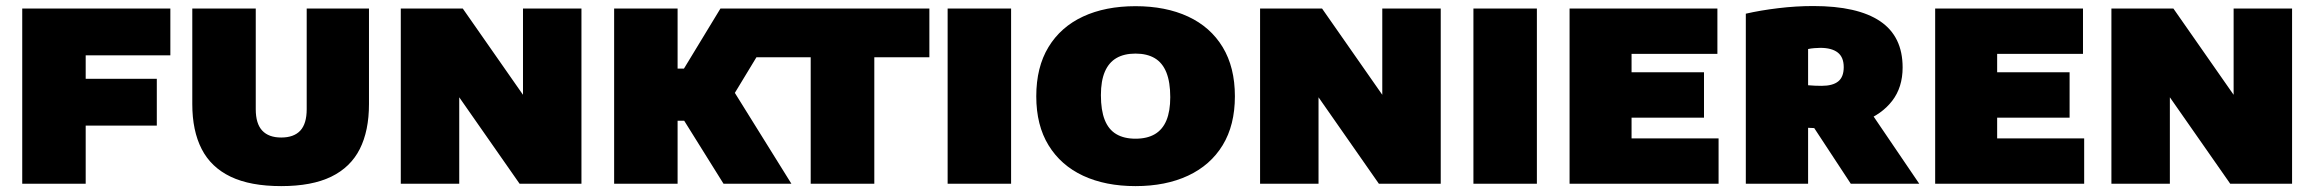

<svg xmlns="http://www.w3.org/2000/svg" viewBox="-20 -624 7859 652"><path d="M55.5 0V-595H558.5V-436H271V0ZM187.5 -197.5V-356.5H512.5V-197.5Z M935 8Q830 8 763.2 -24Q696.5 -56 664.8 -118Q633 -180 633 -270.5V-595H848.5V-253Q848.5 -204 870.5 -180.5Q892.5 -157 935 -157Q978 -157 999.8 -180.5Q1021.5 -204 1021.5 -253V-595H1233V-270.5Q1233 -180 1201.8 -118Q1170.5 -56 1104.8 -24Q1039 8 935 8Z M1341 0V-595H1551.5L1784 -262H1756V-595H1954.5V0H1744.5L1512 -333H1539.5V0Z M2437 0 2248.5 -302 2426.5 -595H2649L2457.5 -279L2461.5 -331L2667.5 0ZM2065.5 0V-595H2281V0ZM2253 -214V-391H2327V-214Z M2733 0V-429.5H2546V-595H3136V-429.5H2949V0Z M3198 0V-595H3413.5V0Z M3836 8Q3734 8 3658.2 -27.2Q3582.5 -62.5 3540.8 -130.5Q3499 -198.5 3499 -297Q3499 -396 3540.5 -464.2Q3582 -532.5 3657.8 -567.8Q3733.5 -603 3836 -603Q3938.5 -603 4014.5 -567.8Q4090.5 -532.5 4132 -464Q4173.5 -395.5 4173.5 -297Q4173.5 -199 4132 -131Q4090.5 -63 4014.5 -27.5Q3938.5 8 3836 8ZM3836 -153Q3875.5 -153 3901.8 -168.5Q3928 -184 3941 -215.2Q3954 -246.5 3954 -294Q3954 -345 3940.8 -378Q3927.5 -411 3901.2 -426.5Q3875 -442 3836 -442Q3797.5 -442 3771.5 -427Q3745.5 -412 3732 -380.8Q3718.5 -349.5 3718.5 -301Q3718.5 -249.5 3731.5 -216.8Q3744.5 -184 3770.8 -168.5Q3797 -153 3836 -153Z M4259 0V-595H4469.5L4702 -262H4674V-595H4872.5V0H4662.5L4430 -333H4457.5V0Z M4983.5 0V-595H5199V0Z M5310 0V-595H5812V-441H5520.5V-154H5816V0ZM5435 -224.5V-378.5H5766.5V-224.5Z M5908.5 0V-577.5Q5958.5 -589 6018.5 -596.2Q6078.5 -603.5 6137.5 -603.5Q6288 -603.5 6364.5 -552Q6441 -500.5 6441 -395Q6441 -327.5 6405.5 -281.5Q6370 -235.5 6307.8 -212Q6245.5 -188.5 6164.5 -188.5Q6153.5 -188.5 6142.5 -189Q6131.5 -189.5 6120 -190V0ZM6265 0 6088 -269.5H6314.5L6497.5 0ZM6166 -332.5Q6203.5 -332.5 6222.2 -347.5Q6241 -362.5 6241 -396Q6241 -430 6220.5 -445.8Q6200 -461.5 6161.5 -461.5Q6152.5 -461.5 6140.8 -460.5Q6129 -459.5 6120 -457.5V-334.5Q6133 -333.5 6143.2 -333Q6153.5 -332.5 6166 -332.5Z M6551.5 0V-595H7053.5V-441H6762V-154H7057.5V0ZM6676.5 -224.5V-378.5H7008V-224.5Z M7150 0V-595H7360.5L7593 -262H7565V-595H7763.5V0H7553.5L7321 -333H7348.5V0Z"/></svg>

Font: Encode Sans SC Black
Style: Regular
Weight: 900
Version: Version 3.002